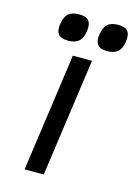

<svg xmlns="http://www.w3.org/2000/svg" viewBox="-105 -728 556 785"><g transform="rotate(15 172.5 -335.0)"><path d="M160.2 0H79.1L149.4 -500H230.5ZM131.3 -669.9Q160.6 -669.9 172.1 -656Q183.6 -642.1 179.2 -611.8Q174.8 -581.5 159.4 -567.9Q144 -554.2 114.7 -554.2Q85 -554.2 73.2 -567.9Q61.5 -581.5 65.9 -611.8Q70.3 -642.6 85.7 -656.2Q101.1 -669.9 131.3 -669.9ZM296.4 -669.9Q325.7 -669.9 337.2 -656Q348.6 -642.1 344.2 -611.8Q339.8 -581.5 324.5 -567.9Q309.1 -554.2 279.8 -554.2Q250.5 -554.2 239 -568.1Q227.5 -582 231.9 -611.8Q236.3 -642.6 251.5 -656.2Q266.6 -669.9 296.4 -669.9Z"/></g></svg>

Font: Fivo Sans
Style: Italic
Weight: 400
Designer: Alexander Slobzheninov
Foundry: Alexander Slobzheninov
Version: 1.0